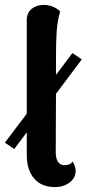

<svg xmlns="http://www.w3.org/2000/svg" viewBox="-40 -752 353 782"><path d="M255 -94Q268 -77 268 -55Q268 -27 243 -8.5Q218 10 184 10Q129 10 99 -25Q69 -60 69 -122V-213L18 -145L-20 -171L69 -289V-670Q69 -699 88.5 -715.5Q108 -732 138 -732Q176 -732 205 -706Q194 -667 191 -625.5Q188 -584 188 -511V-447L255 -536L293 -510L188 -370L187 -132Q187 -106 196.5 -92.5Q206 -79 223 -79Q233 -79 242 -82.5Q251 -86 255 -94Z"/></svg>

Font: Arima Madurai ExtraBold
Style: Regular
Weight: 800
Designer: Joana Correia and Natanael Gama
Foundry: NDISCOVER
Version: Version 1.019